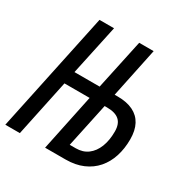

<svg xmlns="http://www.w3.org/2000/svg" viewBox="-163 -854 968 994"><g transform="rotate(30 321.0 -357.0)"><path d="M0 0 150.9 -713.9H237.8L173.8 -415H324.2L388.2 -713.9H474.6L412.6 -417.5H431.2Q485.8 -417.5 523.2 -399.2Q560.5 -380.9 579.3 -345.5Q598.1 -310.1 598.1 -257.3Q598.1 -202.1 583 -155Q567.9 -107.9 537.8 -73.2Q507.8 -38.6 463.1 -19.3Q418.5 0 359.4 0H237.8L308.6 -338.4H158.2L86.9 0ZM340.8 -76.7H377Q418.9 -76.7 448.2 -98.6Q477.5 -120.6 493.2 -160.2Q508.8 -199.7 508.8 -252.9Q508.8 -298.3 484.6 -319.6Q460.4 -340.8 411.6 -340.8H397Z"/></g></svg>

Font: Open Sans Condensed Medium
Style: Italic
Weight: 500
Width: 3
Italic angle: -12°
Designer: Monotype Design Team
Foundry: Monotype Imaging Inc.
Version: Version 3.000